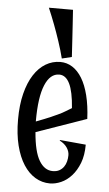

<svg xmlns="http://www.w3.org/2000/svg" viewBox="-52 -737 446 786"><g transform="rotate(5 171.0 -344.0)"><path d="M209 -166.5 315.9 -156.7Q315.9 -112.8 303.5 -80.8Q291 -48.8 271.7 -27.6Q252.4 -6.3 229 3.9Q205.6 14.2 183.1 14.2Q150.9 14.2 123 -2.4Q95.2 -19 74.7 -50.8Q54.2 -82.5 42.5 -128.9Q30.8 -175.3 30.8 -235.4Q30.8 -295.4 42.5 -341.8Q54.2 -388.2 74.7 -419.9Q95.2 -451.7 123 -468.3Q150.9 -484.9 183.1 -484.9Q210 -484.9 232.7 -470.5Q255.4 -456.1 272.5 -428Q289.6 -399.9 300 -358.2Q310.5 -316.4 313 -262.2L106.4 -189.9Q112.8 -109.9 134.8 -73.5Q156.7 -37.1 190.4 -37.1Q206.5 -37.1 217.5 -43.2Q228.5 -49.3 235.6 -59.3Q242.7 -69.3 245.8 -81.8Q249 -94.2 249 -107.4Q249 -123 239 -138.2Q229 -153.3 208.5 -164.1ZM104 -233.4Q118.2 -238.8 139.2 -247.1Q160.2 -255.4 191.9 -270Q210 -278.3 223.1 -286.6Q236.3 -294.9 246.6 -300.8Q241.7 -368.7 225.8 -400.9Q210 -433.1 183.1 -433.1Q145.5 -433.1 124.8 -383.3Q104 -333.5 104 -235.4ZM228 -509.3 187.5 -499.5Q179.2 -532.7 167.2 -568.6Q155.3 -604.5 144 -634.3Q130.9 -668.9 116.7 -702.1H215.8Q217.8 -674.3 219.7 -643.1Q221.7 -616.2 223.6 -581.5Q225.6 -546.9 228 -509.3Z"/></g></svg>

Font: Smythe
Style: Regular
Weight: 400
Version: Version 1.000